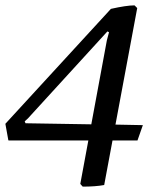

<svg xmlns="http://www.w3.org/2000/svg" viewBox="-23 -567 574 715"><path d="M489 -44H396L365 122Q333 128 285 128L276 118L306 -44H9L8 -45L-3 -106L390 -534Q448 -547 478 -547L488 -537L407 -103L509 -101ZM317 -104 375 -417Q382 -444 383 -447L377 -450L91 -137Q83 -127 69 -115L72 -108Z"/></svg>

Font: Poly
Style: Italic
Weight: 400
Italic angle: -10°
Designer: Nicolas Silva
Foundry: Jose Nicolas Silva Schwarzenberg
Version: Version 1.003